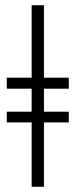

<svg xmlns="http://www.w3.org/2000/svg" viewBox="-20 -714 289 734"><path d="M243 -246H148V0H101V-246H6V-287H101V-375H6V-417H101V-694H148V-417H243V-375H148V-287H243Z"/></svg>

Font: Libra Serif Modern
Style: Italic
Weight: 400
Italic angle: -12°
Designer: Stefan Peev, Context Ltd
Foundry: Stefan Peev, Context Ltd
Version: Version 1.000